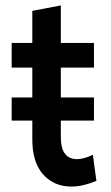

<svg xmlns="http://www.w3.org/2000/svg" viewBox="-20 -676 407 707"><path d="M23 -427V-518H99V-636L204 -656V-518H326V-427H204V-317H326V-232H204V-171Q204 -90 264 -90Q288 -90 322 -106L335 -10Q314 -1 290 5Q266 11 243 11Q179 11 139 -33.5Q99 -78 99 -162V-232H23V-317H99V-427Z"/></svg>

Font: Radio Canada Condensed Medium
Style: Regular
Weight: 500
Width: 3
Designer: Charles Daoud, Etienne Aubert Bonn, Alexandre Saumier Demers, Jacques Le Bailly
Foundry: Radio-Canada
Version: Version 2.104; ttfautohint (v1.8.4.7-5d5b);gftools[0.9.28.de